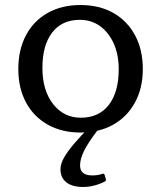

<svg xmlns="http://www.w3.org/2000/svg" viewBox="-20 -520 642 765"><path d="M300 8Q226 8 170 -23.5Q114 -55 83.5 -112Q53 -169 53 -245Q53 -322 83.5 -379.5Q114 -437 170 -468.5Q226 -500 300 -500Q376 -500 431.5 -468.5Q487 -437 518 -379.5Q549 -322 549 -245Q549 -169 518 -112Q487 -55 431.5 -23.5Q376 8 300 8ZM302 -51Q374 -51 413.5 -102Q453 -153 453 -244Q453 -303 433 -347Q413 -391 378.5 -416Q344 -441 298 -441Q227 -441 188 -390.5Q149 -340 149 -249Q149 -160 191.5 -105.5Q234 -51 302 -51ZM311 225Q268 225 244.5 206.5Q221 188 221 155Q221 134 234 110Q247 86 274 54Q301 22 344 -21L368 0Q332 47 315.5 80Q299 113 299 139Q299 179 348 179Q358 179 368 177.5Q378 176 390 172Q394 171 397 177L402 195Q403 200 398 203Q379 213 356.5 219Q334 225 311 225Z"/></svg>

Font: Hahmlet
Style: Regular
Weight: 400
Designer: Minjoo Ham & Mark Frömberg
Foundry: hypertype
Version: Version 1.002